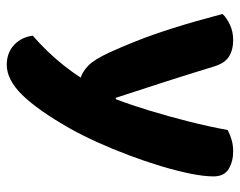

<svg xmlns="http://www.w3.org/2000/svg" viewBox="-92 -438 719 576"><g transform="rotate(90 268.0 -150.5)"><path d="M137.8 -119Q122.4 -152.5 103.7 -199.4Q85 -246.3 64.8 -310Q44.6 -373.7 22.4 -458.1Q34.7 -471.2 55.3 -480.6Q76 -490 100.4 -490Q131 -490 151.2 -476.8Q171.3 -463.6 181.3 -428.2Q203.7 -354.8 226.8 -282.9Q250 -210.9 274 -137.8H278Q295.2 -182.9 312.5 -239.8Q329.8 -296.7 345.1 -357.2Q360.4 -417.7 370.6 -473.6Q385.2 -481.2 400.9 -485.6Q416.6 -490 434.2 -490Q464.9 -490 487.3 -476.6Q509.7 -463.1 509.7 -430.9Q509.7 -402.8 501.5 -361.8Q493.2 -320.9 478.9 -273.3Q464.5 -225.7 445.9 -176.3Q427.3 -126.9 406.5 -81Q385.6 -35.1 364.7 1.8Q311.1 96 265.5 142.6Q219.9 189.2 175 189.2Q139 189.2 115.5 167.4Q92 145.5 87.5 111.2Q108.7 93 131.7 69.5Q154.6 46 175.9 19.3Q197.2 -7.3 213.2 -32.7Q196.2 -37.7 177.9 -54.9Q159.6 -72 137.8 -119Z"/></g></svg>

Font: Baloo Paaji 2
Style: Regular
Weight: 400
Designer: Shuchita Grover, Noopur Datye and Ek Type
Foundry: Ek Type
Version: Version 1.700